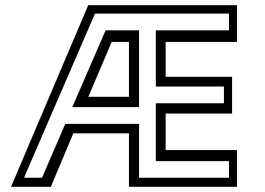

<svg xmlns="http://www.w3.org/2000/svg" viewBox="-20 -720 1022 740"><path d="M22.5 0 320 -700H893.5V-558.5H618.5V-424H874.5V-282.5H618.5V-141.5H893.5V0H477V-206H262.5L176 0ZM72.5 -35H142L231.5 -242.5H516V-35H862.5V-99H580.5V-322H843V-386.5H580.5V-603H862.5V-667.5H346ZM258.5 -307 387 -603H516V-307ZM320.5 -347H477V-558.5H410.5Z"/></svg>

Font: Tourney Expanded
Style: Regular
Weight: 400
Width: 7
Designer: Tyler Finck
Foundry: Etcetera Type Co
Version: Version 1.010; ttfautohint (v1.8.3)